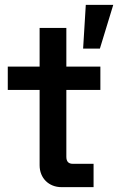

<svg xmlns="http://www.w3.org/2000/svg" viewBox="-20 -770 486 790"><path d="M333 -750 322 -570H391L446 -750ZM12 -496V-400H143V-90C143 -37 181 0 233 0H365V-96H280C262 -96 253 -105 253 -125V-400H393V-496H253V-655H143V-496Z"/></svg>

Font: Space Text SemiBold
Style: Regular
Weight: 600
Designer: Florian Karsten (Space Text), Colophon Foundry (Space Mono)
Foundry: Florian Karsten
Version: Version 1.003;PS 001.003;hotconv 1.0.88;makeotf.lib2.5.64775